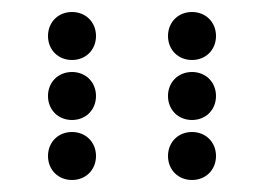

<svg xmlns="http://www.w3.org/2000/svg" viewBox="-20 -510 440 320"><path d="M100 -410C123 -410 140 -427 140 -450C140 -473 123 -490 100 -490C77 -490 60 -473 60 -450C60 -427 77 -410 100 -410ZM300 -410C323 -410 340 -427 340 -450C340 -473 323 -490 300 -490C277 -490 260 -473 260 -450C260 -427 277 -410 300 -410ZM100 -310C123 -310 140 -327 140 -350C140 -373 123 -390 100 -390C77 -390 60 -373 60 -350C60 -327 77 -310 100 -310ZM300 -310C323 -310 340 -327 340 -350C340 -373 323 -390 300 -390C277 -390 260 -373 260 -350C260 -327 277 -310 300 -310ZM100 -210C123 -210 140 -227 140 -250C140 -273 123 -290 100 -290C77 -290 60 -273 60 -250C60 -227 77 -210 100 -210ZM300 -210C323 -210 340 -227 340 -250C340 -273 323 -290 300 -290C277 -290 260 -273 260 -250C260 -227 277 -210 300 -210Z"/></svg>

Font: TINY 5x3 80
Style: Regular
Weight: 200
Designer: Jack Halten Fahnestock
Foundry: Velvetyne Type Foundry
Version: Version 1.002;hotconv 1.0.109;makeotfexe 2.5.65596